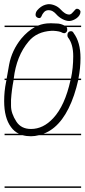

<svg xmlns="http://www.w3.org/2000/svg" viewBox="-22 -664 410 923"><path d="M368 -279H354Q346 -243 334 -207Q286 -66 199 -26Q193 -23 187 -21H368V-14H165Q145 -9 127 -9Q105 -9 87 -14H0V-21H69Q46 -32 31 -53Q-2 -97 -2 -178Q-2 -225 7 -269L9 -279H0V-286H10L22 -354Q35 -422 80 -478Q111 -515 146 -534H0V-541H161Q188 -552 218 -552H227Q232 -552 251 -551Q269 -551 288 -541H368V-534H298Q301 -530 301 -525Q302 -515 297 -509.5Q292 -504 286 -504.5Q280 -505 277 -507Q266 -514 235 -516H226Q154 -512 115 -464Q57 -395 44 -286H319Q330 -337 330 -394Q330 -452 305 -484Q302 -488 302 -495.5Q302 -503 306.5 -508.5Q311 -514 319.5 -514Q328 -514 332 -505Q365 -461 365 -385Q365 -336 355 -286H368ZM31 -184V-155Q31 -119 57 -79Q80 -44 127 -44Q186 -44 234 -96Q290 -156 317 -279H43V-277Q34 -231 31 -184ZM178 -587Q174 -577 167 -577Q160 -577 154.5 -581.5Q149 -586 149 -592Q149 -605 157 -614.5Q165 -624 175 -631Q185 -638 195.5 -641Q206 -644 213 -644Q227 -644 242.5 -637.5Q258 -631 270 -618Q279 -608 289.5 -601Q300 -594 312 -594Q318 -595 323 -599.5Q328 -604 332 -609Q336 -614 340 -618Q344 -622 348 -622Q355 -622 360 -617Q365 -612 365 -608Q365 -599 360 -591Q355 -583 347 -577Q339 -571 329 -567Q319 -563 311 -563Q296 -563 278.5 -572Q261 -581 247 -597Q241 -604 232 -609.5Q223 -615 211 -615Q198 -615 189.5 -605.5Q181 -596 178 -587ZM368 239H0V232H368Z"/></svg>

Font: Gruenewald VA 1. Klasse
Style: Regular
Weight: 400
Designer: Peter Wiegel
Foundry: Peter Wiegel, nach dem Schriftentwurf von Dr. H. Gr¸newald
Version: Version 0.007